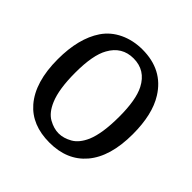

<svg xmlns="http://www.w3.org/2000/svg" viewBox="-185 -881 1067 1067"><g transform="rotate(45 348.5 -347.0)"><path d="M53.2 -341.8Q53.2 -504.9 119.1 -603Q155.3 -656.2 215.6 -684.6Q275.9 -712.9 348.1 -712.9Q508.3 -712.9 585.9 -587.9Q643.1 -497.1 643.1 -341.8Q643.1 -165 564 -71.8Q486.8 19 348.1 19Q210 19 134.8 -67.9Q53.2 -162.6 53.2 -341.8ZM174.8 -357.9Q174.8 -228 205.1 -157.2Q230 -98.1 270 -75.7Q310.1 -53.2 348.1 -53.2Q386.2 -53.2 426 -75.7Q465.8 -98.1 491.2 -155.8Q521 -226.6 521 -357.9Q521 -489.7 486.8 -556.2Q441.9 -643.1 348.1 -643.1Q257.3 -643.1 211.9 -561Q174.8 -496.1 174.8 -357.9Z"/></g></svg>

Font: CMU Sans Serif Demi Condensed
Style: DemiCondensed
Weight: 600
Width: 3
Version: Version 0.7.0